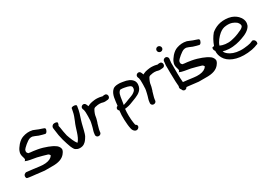

<svg xmlns="http://www.w3.org/2000/svg" viewBox="-95 -1659 3914 2805"><g transform="rotate(-30 1862.0 -256.5)"><path d="M302 36C426 40 492 10 532 -39C545 -54 562 -79 565 -104V-110C560 -152 532 -178 504 -194C479 -212 450 -223 408 -241C361 -259 309 -275 251 -285L186 -295C158 -297 118 -302 107 -305C92 -322 88 -323 88 -349C89 -356 91 -364 97 -375C101 -382 121 -403 154 -431C187 -458 214 -475 225 -479C250 -487 263 -488 280 -485L315 -473C348 -456 385 -444 424 -434L450 -428C477 -413 499 -443 505 -470C511 -481 511 -502 477 -509L457 -516C445 -521 427 -526 415 -530C390 -538 367 -552 331 -564H330C270 -578 217 -571 167 -554C131 -542 99 -518 68 -484C41 -450 23 -425 15 -404C7 -386 3 -369 2 -354V-353C2 -288 44 -251 2 -230C51 -207 108 -203 186 -188C238 -176 300 -158 351 -143C367 -132 371 -127 376 -113C355 -80 316 -57 254 -51C189 -44 128 -60 56 -67C18 -70 -11 -76 -41 -78L-59 -80C-64 -81 -82 -74 -88 -67C-110 -50 -108 -20 -97 -3C-91 1 -82 4 -70 5L-53 8H-52C-25 11 4 16 43 19C87 23 140 32 189 36Z M605 -434C611 -399 616 -357 622 -313C632 -259 648 -197 666 -146C679 -102 696 -58 719 -25C734 -10 774 21 843 3C892 -12 918 -51 935 -78C947 -94 957 -114 963 -135C984 -203 997 -278 1018 -343C1037 -398 1060 -465 1068 -531L1070 -542C1071 -547 1072 -556 1063 -564C1044 -576 993 -577 985 -557L983 -543C981 -535 978 -521 975 -504C968 -463 950 -415 931 -370C883 -267 872 -148 807 -77C771 -116 747 -185 724 -249C712 -298 704 -349 697 -398C694 -412 691 -420 690 -429C694 -436 704 -452 704 -476C704 -485 686 -494 661 -494C653 -494 644 -494 632 -489C617 -480 600 -462 605 -434Z M1505 -400C1559 -409 1549 -494 1495 -486H1486C1479 -485 1473 -484 1462 -482C1462 -482 1459 -482 1457 -483L1442 -487C1433 -489 1425 -491 1417 -492L1388 -495C1350 -499 1317 -492 1295 -489L1292 -488L1262 -482L1261 -481C1247 -476 1225 -468 1211 -460C1207 -472 1203 -485 1197 -496C1176 -547 1098 -516 1119 -462C1123 -452 1125 -451 1127 -444C1133 -423 1133 -395 1133 -365C1133 -352 1134 -340 1133 -332V-330C1133 -315 1131 -302 1131 -286V-270C1131 -260 1127 -246 1127 -241C1121 -214 1115 -183 1107 -156C1099 -128 1087 -98 1085 -65L1083 -46C1083 -29 1097 -6 1125 -6C1148 -6 1165 -21 1169 -39V-41L1171 -59C1175 -97 1192 -138 1203 -184L1205 -185C1211 -211 1223 -239 1227 -271C1230 -290 1233 -309 1239 -322L1249 -347L1262 -373C1271 -392 1284 -400 1318 -404L1337 -408C1355 -411 1379 -410 1400 -407C1414 -405 1434 -394 1466 -397C1474 -397 1484 -398 1497 -400Z M1750 -437C1767 -438 1777 -435 1804 -431C1866 -420 1908 -406 1912 -377C1916 -335 1899 -318 1868 -297C1845 -279 1805 -269 1766 -253C1739 -243 1700 -225 1667 -217C1668 -223 1670 -231 1671 -239C1685 -309 1685 -382 1715 -419C1731 -436 1727 -437 1747 -437ZM1572 -180C1566 -132 1563 -78 1566 -25C1569 31 1572 82 1583 130C1589 160 1604 177 1620 188C1664 220 1731 153 1671 118L1670 117H1669L1668 116C1665 107 1662 87 1660 70C1650 2 1648 -86 1656 -159C1665 -159 1674 -161 1687 -163C1733 -169 1778 -188 1818 -204C1882 -228 1953 -254 1983 -314C2000 -348 2008 -402 1982 -440C1950 -485 1897 -506 1826 -516C1805 -519 1779 -525 1744 -523C1709 -523 1674 -513 1657 -496C1594 -438 1594 -336 1583 -252C1556 -244 1549 -220 1555 -202C1558 -193 1564 -188 1572 -180Z M2433 -400C2487 -409 2477 -494 2423 -486H2414C2407 -485 2401 -484 2390 -482C2390 -482 2387 -482 2385 -483L2370 -487C2361 -489 2353 -491 2345 -492L2316 -495C2278 -499 2245 -492 2223 -489L2220 -488L2190 -482L2189 -481C2175 -476 2153 -468 2139 -460C2135 -472 2131 -485 2125 -496C2104 -547 2026 -516 2047 -462C2051 -452 2053 -451 2055 -444C2061 -423 2061 -395 2061 -365C2061 -352 2062 -340 2061 -332V-330C2061 -315 2059 -302 2059 -286V-270C2059 -260 2055 -246 2055 -241C2049 -214 2043 -183 2035 -156C2027 -128 2015 -98 2013 -65L2011 -46C2011 -29 2025 -6 2053 -6C2076 -6 2093 -21 2097 -39V-41L2099 -59C2103 -97 2120 -138 2131 -184L2133 -185C2139 -211 2151 -239 2155 -271C2158 -290 2161 -309 2167 -322L2177 -347L2190 -373C2199 -392 2212 -400 2246 -404L2265 -408C2283 -411 2307 -410 2328 -407C2342 -405 2362 -394 2394 -397C2402 -397 2412 -398 2425 -400Z M2526 -620C2550 -620 2570 -639 2570 -663C2570 -688 2549 -709 2524 -709C2498 -709 2480 -687 2480 -665C2480 -639 2502 -620 2526 -620ZM2490 -291C2490 -268 2491 -243 2492 -217L2494 -138C2495 -100 2502 -35 2506 -7V-5C2508 0 2508 1 2510 8C2513 18 2521 28 2526 32C2558 57 2602 24 2594 -12C2575 -87 2576 -198 2576 -291V-358C2574 -390 2575 -421 2580 -446L2582 -465C2585 -479 2580 -491 2574 -498C2548 -532 2501 -510 2496 -480V-479L2494 -458C2489 -429 2488 -394 2490 -356Z M2901 36C3025 40 3091 10 3131 -39C3144 -54 3161 -79 3164 -104V-110C3159 -152 3131 -178 3103 -194C3078 -212 3049 -223 3007 -241C2960 -259 2908 -275 2850 -285L2785 -295C2757 -297 2717 -302 2706 -305C2691 -322 2687 -323 2687 -349C2688 -356 2690 -364 2696 -375C2700 -382 2720 -403 2753 -431C2786 -458 2813 -475 2824 -479C2849 -487 2862 -488 2879 -485L2914 -473C2947 -456 2984 -444 3023 -434L3049 -428C3076 -413 3098 -443 3104 -470C3110 -481 3110 -502 3076 -509L3056 -516C3044 -521 3026 -526 3014 -530C2989 -538 2966 -552 2930 -564H2929C2869 -578 2816 -571 2766 -554C2730 -542 2698 -518 2667 -484C2640 -450 2622 -425 2614 -404C2606 -386 2602 -369 2601 -354V-353C2601 -288 2643 -251 2601 -230C2650 -207 2707 -203 2785 -188C2837 -176 2899 -158 2950 -143C2966 -132 2970 -127 2975 -113C2954 -80 2915 -57 2853 -51C2788 -44 2727 -60 2655 -67C2617 -70 2588 -76 2558 -78L2540 -80C2535 -81 2517 -74 2511 -67C2489 -50 2491 -20 2502 -3C2508 1 2517 4 2529 5L2546 8H2547C2574 11 2603 16 2642 19C2686 23 2739 32 2788 36Z M3813 -320C3841 -389 3803 -451 3768 -486C3737 -515 3697 -543 3628 -555C3490 -576 3400 -530 3338 -479C3298 -433 3262 -368 3240 -303C3222 -302 3212 -299 3209 -298C3196 -270 3209 -247 3220 -234C3217 -183 3228 -146 3250 -107C3299 -19 3429 45 3620 29C3676 24 3717 16 3746 6L3784 -8C3798 -10 3804 -15 3807 -18C3819 -48 3804 -75 3788 -85C3779 -92 3767 -95 3756 -91L3755 -90L3715 -74C3693 -67 3654 -62 3606 -57C3515 -49 3436 -68 3390 -94C3352 -115 3321 -140 3310 -174C3336 -165 3371 -159 3410 -157C3500 -153 3578 -174 3638 -195C3713 -220 3782 -256 3813 -317ZM3312 -269C3328 -325 3378 -385 3424 -424C3462 -453 3493 -470 3545 -473C3622 -479 3667 -456 3705 -428C3727 -406 3745 -377 3734 -351C3725 -335 3701 -317 3667 -304H3666C3622 -281 3565 -262 3503 -249C3431 -234 3358 -247 3312 -269Z"/></g></svg>

Font: Stray Cat
Style: BlkExt
Weight: 900
Version: Version 1.0